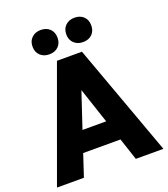

<svg xmlns="http://www.w3.org/2000/svg" viewBox="-158 -1001 972 1112"><g transform="rotate(-20 328.0 -445.0)"><path d="M0 0 251 -690H405L656 0H486L441 -136H211L166 0ZM253 -263H399L326 -482ZM146 -815Q146 -849 167.5 -869.5Q189 -890 223 -890Q258 -890 279 -869.5Q300 -849 300 -815Q300 -781 279 -760.5Q258 -740 223 -740Q189 -740 167.5 -760.5Q146 -781 146 -815ZM354 -815Q354 -849 375.5 -869.5Q397 -890 431 -890Q466 -890 487 -869.5Q508 -849 508 -815Q508 -781 487 -760.5Q466 -740 431 -740Q397 -740 375.5 -760.5Q354 -781 354 -815Z"/></g></svg>

Font: Radio Canada
Style: Bold
Weight: 700
Designer: Charles Daoud, Etienne Aubert Bonn, Alexandre Saumier Demers, Jacques Le Bailly
Foundry: Radio-Canada
Version: Version 2.104; ttfautohint (v1.8.4.7-5d5b);gftools[0.9.28.de